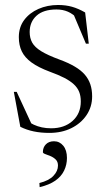

<svg xmlns="http://www.w3.org/2000/svg" viewBox="-20 -523 431 770"><path d="M213 -503Q243.5 -503 269 -495.8Q294.5 -488.5 321.5 -473L336 -348H324.5L272 -472.5L294 -446Q273 -467 252.5 -476Q232 -485 206.5 -485Q154 -485 126.5 -460Q99 -435 99 -394.5Q99 -370.5 109.2 -352Q119.5 -333.5 145.5 -317.5Q171.5 -301.5 219 -284Q254.5 -271 279.5 -256.2Q304.5 -241.5 319.8 -224Q335 -206.5 342.2 -185Q349.5 -163.5 349.5 -136.5Q349.5 -94.5 327 -61.2Q304.5 -28 266 -9Q227.5 10 178 10Q144 10 115.2 4Q86.5 -2 61.5 -14.5L35.5 -154.5H47L111 -16L89.5 -39Q101 -29.5 115.8 -22.8Q130.5 -16 148 -12.2Q165.5 -8.5 185 -8.5Q238 -8.5 271 -38Q304 -67.5 304 -116Q304 -138 297.5 -154.5Q291 -171 276.2 -184.8Q261.5 -198.5 237.8 -210.8Q214 -223 179.5 -235.5Q134 -252.5 106.8 -272.2Q79.5 -292 67.5 -316.8Q55.5 -341.5 55.5 -374Q55.5 -414 77 -442.8Q98.5 -471.5 134.2 -487.2Q170 -503 213 -503ZM138 211Q176 201.5 194.2 182.2Q212.5 163 212.5 141Q212.5 125.5 203.5 116.8Q194.5 108 182.5 103Q170.5 98 161.2 94.8Q152 91.5 152 87Q152 68 164 55.8Q176 43.5 196.5 43.5Q219 43.5 233.8 61.5Q248.5 79.5 248.5 110.5Q248.5 137.5 237.2 161Q226 184.5 201.8 201.5Q177.5 218.5 139 227.5Z"/></svg>

Font: Newsreader 60pt Light
Style: Regular
Weight: 300
Designer: Hugues Gentile
Foundry: Production Type
Version: Version 1.003